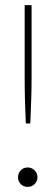

<svg xmlns="http://www.w3.org/2000/svg" viewBox="-20 -723 219 751"><path d="M103.5 -703V-417Q103.5 -395 103.2 -375.5Q103 -356 102.2 -335.5Q101.5 -315 100.5 -292Q99.5 -269 98.5 -240H81Q80 -269 79 -292Q78 -315 77.5 -335.5Q77 -356 76.8 -375.5Q76.5 -395 76.5 -417V-703ZM50.5 -29.5Q50.5 -45.5 61.2 -56.8Q72 -68 88 -68Q104 -68 115.2 -56.8Q126.5 -45.5 126.5 -29.5Q126.5 -13.5 115.2 -2.8Q104 8 88 8Q72 8 61.2 -2.8Q50.5 -13.5 50.5 -29.5Z"/></svg>

Font: Lato ExtraLight
Style: Regular
Weight: 275
Designer: Lukasz Dziedzic with Adam Twardoch and Botio Nikoltchev
Foundry: tyPoland Lukasz Dziedzic
Version: Version 2.015; 2015-08-06; http://www.latofonts.com/